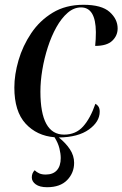

<svg xmlns="http://www.w3.org/2000/svg" viewBox="-20 -565 512 803"><path d="M177 218Q146 218 129.5 206Q113 194 113 177Q113 159 125 147Q133 155 144 160Q155 165 171 165Q202 165 218 147Q234 129 234 96Q234 78 228.5 55.5Q223 33 208 9Q134 3 87 -48Q40 -99 40 -199Q40 -253 57.5 -313Q75 -373 110.5 -426Q146 -479 200.5 -512Q255 -545 329 -545Q405 -545 438.5 -515Q472 -485 472 -446Q472 -416 449.5 -394.5Q427 -373 378 -373Q381 -400 381 -431Q380 -534 319 -534Q289 -534 263 -511.5Q237 -489 216 -451.5Q195 -414 180 -367.5Q165 -321 157 -273Q149 -225 149 -182Q149 -2 248 -2Q297 -2 327.5 -36Q358 -70 379 -131Q387 -127 392 -119Q397 -111 397 -98Q397 -56 352 -23.5Q307 9 226 10Q255 33 272.5 59.5Q290 86 290 116Q290 158 261 188Q232 218 177 218Z"/></svg>

Font: Noto Serif Display SemiCondensed Medium
Style: Italic
Weight: 500
Width: 4
Italic angle: -12°
Designer: Monotype Design Team
Foundry: Monotype Imaging Inc.
Version: Version 2.009